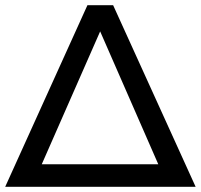

<svg xmlns="http://www.w3.org/2000/svg" viewBox="-21 -720 774 740"><path d="M733 0 415 -700H316L-1 0ZM140 -87 365 -599 589 -87Z"/></svg>

Font: Rookery
Style: Regular
Weight: 400
Designer: Ryan Kimball / Julieta Ulanovsky
Foundry: Motorola Mobility LLC.
Version: Version 1.0